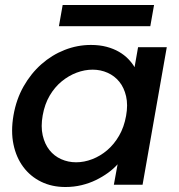

<svg xmlns="http://www.w3.org/2000/svg" viewBox="-20 -740 718 769"><path d="M34 -278Q45 -342 74.5 -394Q104 -446 146 -483Q188 -520 239 -540Q290 -560 344 -560Q379 -560 407 -552.5Q435 -545 456.5 -532.5Q478 -520 493.5 -504Q509 -488 519 -471L533 -551H648L551 0H436L451 -82Q435 -64 413 -48Q391 -32 364.5 -19Q338 -6 307 1.5Q276 9 242 9Q188 9 145 -12Q102 -33 73.5 -71Q45 -109 34 -161.5Q23 -214 34 -278ZM485 -276Q493 -320 485 -354.5Q477 -389 458 -412.5Q439 -436 411 -448.5Q383 -461 351 -461Q319 -461 287 -449Q255 -437 227 -414Q199 -391 179 -357Q159 -323 151 -278Q143 -233 151 -198Q159 -163 178 -139Q197 -115 225 -102.5Q253 -90 285 -90Q317 -90 349.5 -102.5Q382 -115 409.5 -138.5Q437 -162 457 -196.5Q477 -231 485 -276ZM231 -720H597L582 -635H216Z"/></svg>

Font: SVN-Poppins Medium
Style: Italic
Weight: 500
Italic angle: -10°
Designer: Ninad Kale (Devanagari), Jonny Pinhorn (Latin)
Foundry: Indian Type Foundry
Version: Version 3.002 2017; ttfautohint (v1.8.3)